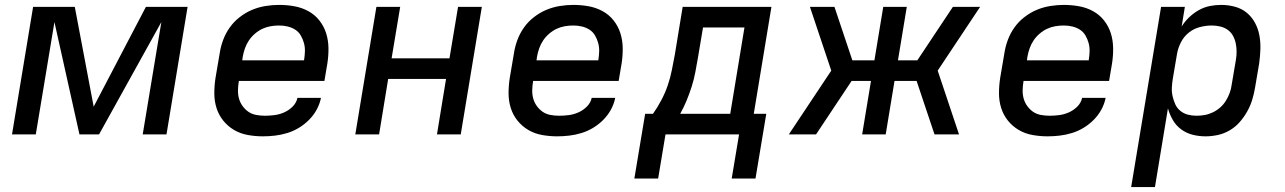

<svg xmlns="http://www.w3.org/2000/svg" viewBox="-20 -548 5240 783"><path d="M29 0 115 -520H285L362 -113L575 -520H745L659 0H562L638 -458L384 0H304L202 -458L126 0Z M1052 8Q1021 8 990.5 2.5Q960 -3 934.5 -18Q909 -33 890.5 -56Q872 -79 863 -107.5Q854 -136 854 -167.5Q854 -199 859 -231L876 -331Q880 -358 890 -385Q900 -412 917 -436Q934 -460 958 -478.5Q982 -497 1008.5 -508Q1035 -519 1063 -523.5Q1091 -528 1118 -528Q1150 -528 1180.5 -522.5Q1211 -517 1237.5 -502.5Q1264 -488 1282.5 -464.5Q1301 -441 1310 -412.5Q1319 -384 1319.5 -352.5Q1320 -321 1315 -289L1303 -218H954V-217Q951 -199 950.5 -181Q950 -163 954.5 -146.5Q959 -130 969 -116Q979 -102 992.5 -92.5Q1006 -83 1023.5 -79.5Q1041 -76 1060 -76Q1079 -76 1099 -78.5Q1119 -81 1138.5 -89.5Q1158 -98 1173.5 -113.5Q1189 -129 1193 -149H1289Q1284 -124 1271.5 -101Q1259 -78 1240 -59Q1221 -40 1198.5 -26.5Q1176 -13 1151.5 -5.5Q1127 2 1102 5Q1077 8 1052 8ZM968 -302H1220V-303Q1223 -321 1223.5 -338.5Q1224 -356 1219.5 -372.5Q1215 -389 1206.5 -403.5Q1198 -418 1184 -427Q1170 -436 1153 -440Q1136 -444 1118 -444Q1101 -444 1083.5 -441Q1066 -438 1050 -430.5Q1034 -423 1019.5 -410.5Q1005 -398 995 -383Q985 -368 979 -351Q973 -334 970 -317Z M1429 0 1515 -520H1612L1577 -310H1813L1848 -520H1945L1859 0H1762L1799 -226H1563L1526 0Z M2252 8Q2221 8 2190.5 2.5Q2160 -3 2134.5 -18Q2109 -33 2090.5 -56Q2072 -79 2063 -107.5Q2054 -136 2054 -167.5Q2054 -199 2059 -231L2076 -331Q2080 -358 2090 -385Q2100 -412 2117 -436Q2134 -460 2158 -478.5Q2182 -497 2208.5 -508Q2235 -519 2263 -523.5Q2291 -528 2318 -528Q2350 -528 2380.5 -522.5Q2411 -517 2437.5 -502.5Q2464 -488 2482.5 -464.5Q2501 -441 2510 -412.5Q2519 -384 2519.5 -352.5Q2520 -321 2515 -289L2503 -218H2154V-217Q2151 -199 2150.5 -181Q2150 -163 2154.5 -146.5Q2159 -130 2169 -116Q2179 -102 2192.5 -92.5Q2206 -83 2223.5 -79.5Q2241 -76 2260 -76Q2279 -76 2299 -78.5Q2319 -81 2338.5 -89.5Q2358 -98 2373.5 -113.5Q2389 -129 2393 -149H2489Q2484 -124 2471.5 -101Q2459 -78 2440 -59Q2421 -40 2398.5 -26.5Q2376 -13 2351.5 -5.5Q2327 2 2302 5Q2277 8 2252 8ZM2168 -302H2420V-303Q2423 -321 2423.5 -338.5Q2424 -356 2419.5 -372.5Q2415 -389 2406.5 -403.5Q2398 -418 2384 -427Q2370 -436 2353 -440Q2336 -444 2318 -444Q2301 -444 2283.5 -441Q2266 -438 2250 -430.5Q2234 -423 2219.5 -410.5Q2205 -398 2195 -383Q2185 -368 2179 -351Q2173 -334 2170 -317Z M2664 180H2567L2611 -84H2643Q2662 -111 2677.5 -140.5Q2693 -170 2703.5 -201Q2714 -232 2720 -263Q2726 -294 2732 -325L2764 -520H3126L3054 -84H3105L3061 180H2964L2994 0H2694ZM2958 -84 3016 -436H2847L2826 -311Q2821 -282 2815.5 -253Q2810 -224 2801 -195.5Q2792 -167 2780.5 -139Q2769 -111 2754 -84Z M3891 0H3791L3718 -218H3628L3592 0H3496L3532 -218H3453L3308 0H3197L3370 -260L3283 -520H3383L3456 -302H3546L3582 -520H3678L3642 -302H3721L3866 -520H3977L3804 -260Z M4252 8Q4221 8 4190.5 2.5Q4160 -3 4134.5 -18Q4109 -33 4090.5 -56Q4072 -79 4063 -107.5Q4054 -136 4054 -167.5Q4054 -199 4059 -231L4076 -331Q4080 -358 4090 -385Q4100 -412 4117 -436Q4134 -460 4158 -478.5Q4182 -497 4208.5 -508Q4235 -519 4263 -523.5Q4291 -528 4318 -528Q4350 -528 4380.5 -522.5Q4411 -517 4437.5 -502.5Q4464 -488 4482.5 -464.5Q4501 -441 4510 -412.5Q4519 -384 4519.5 -352.5Q4520 -321 4515 -289L4503 -218H4154V-217Q4151 -199 4150.5 -181Q4150 -163 4154.5 -146.5Q4159 -130 4169 -116Q4179 -102 4192.5 -92.5Q4206 -83 4223.5 -79.5Q4241 -76 4260 -76Q4279 -76 4299 -78.5Q4319 -81 4338.5 -89.5Q4358 -98 4373.5 -113.5Q4389 -129 4393 -149H4489Q4484 -124 4471.5 -101Q4459 -78 4440 -59Q4421 -40 4398.5 -26.5Q4376 -13 4351.5 -5.5Q4327 2 4302 5Q4277 8 4252 8ZM4168 -302H4420V-303Q4423 -321 4423.5 -338.5Q4424 -356 4419.5 -372.5Q4415 -389 4406.5 -403.5Q4398 -418 4384 -427Q4370 -436 4353 -440Q4336 -444 4318 -444Q4301 -444 4283.5 -441Q4266 -438 4250 -430.5Q4234 -423 4219.5 -410.5Q4205 -398 4195 -383Q4185 -368 4179 -351Q4173 -334 4170 -317Z M4593 215 4715 -520H4812L4799 -440Q4812 -461 4830 -478Q4848 -495 4869.5 -507Q4891 -519 4914 -523.5Q4937 -528 4960 -528Q4989 -528 5016.5 -520.5Q5044 -513 5064.5 -496Q5085 -479 5098 -455Q5111 -431 5116 -403.5Q5121 -376 5120 -347Q5119 -318 5115 -289L5098 -189Q5094 -165 5086.5 -140.5Q5079 -116 5066 -93Q5053 -70 5035.5 -50Q5018 -30 4995 -16.5Q4972 -3 4946.5 2.5Q4921 8 4897 8Q4869 8 4843.5 1.5Q4818 -5 4797 -20.5Q4776 -36 4763 -58.5Q4750 -81 4743 -106L4690 215ZM4859 -76Q4876 -76 4893 -79Q4910 -82 4926.5 -90Q4943 -98 4956.5 -110Q4970 -122 4979.5 -137.5Q4989 -153 4995 -169.5Q5001 -186 5003 -203L5020 -303Q5023 -320 5023 -337.5Q5023 -355 5019.5 -371.5Q5016 -388 5008 -402.5Q5000 -417 4986.5 -426.5Q4973 -436 4956 -440Q4939 -444 4922 -444Q4898 -444 4873 -437.5Q4848 -431 4828 -415Q4808 -399 4796 -375.5Q4784 -352 4780 -328L4763 -228Q4760 -210 4759 -191.5Q4758 -173 4762 -155.5Q4766 -138 4773 -122.5Q4780 -107 4793.5 -96Q4807 -85 4824 -80.5Q4841 -76 4859 -76Z"/></svg>

Font: Iosevka Aile Medium Oblique
Style: Regular
Weight: 500
Italic angle: -9°
Designer: Belleve Invis
Foundry: Belleve Invis
Version: Version 31.1.0; ttfautohint (v1.8.4)